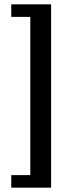

<svg xmlns="http://www.w3.org/2000/svg" viewBox="-20 -706 344 887"><path d="M32 161V103H120V-628H32V-686H216V161Z"/></svg>

Font: Chivo Medium Medium
Style: Regular
Weight: 500
Version: Version 2.002